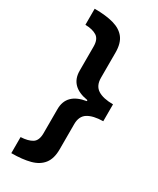

<svg xmlns="http://www.w3.org/2000/svg" viewBox="-219 -780 828 1004"><g transform="rotate(30 194.5 -278.0)"><path d="M37 158V61Q81 59 106 43.5Q131 28 131 -17V-162Q131 -257 243 -275V-281Q131 -299 131 -394V-540Q131 -584 106 -600Q81 -616 37 -617V-714Q105 -714 151.5 -701Q198 -688 222 -657Q246 -626 246 -570V-418Q246 -370 278 -349.5Q310 -329 370 -329V-227Q310 -226 278 -206Q246 -186 246 -138V15Q246 70 221.5 101.5Q197 133 150.5 145.5Q104 158 37 158Z"/></g></svg>

Font: Noto Sans Adlam SemiBold
Style: Regular
Weight: 600
Version: Version 3.001